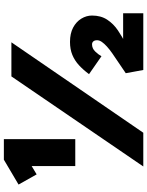

<svg xmlns="http://www.w3.org/2000/svg" viewBox="99 -880 780 1019"><g transform="rotate(-90 489.5 -370.0)"><path d="M118 -361V-666L144 -608L74 -566L20 -662L152 -740H261V-361H190Q175 -361 157.5 -361Q140 -361 118 -361ZM116 0 594 -700H775L295 0ZM628 0 611 -93 717 -165Q737 -179 752.5 -193Q768 -207 777 -220Q786 -233 786 -245Q786 -258 780 -265Q774 -272 764 -272Q742 -272 725.5 -254.5Q709 -237 701 -222L606 -288Q629 -319 653.5 -341.5Q678 -364 708 -376.5Q738 -389 777 -389Q822 -389 853 -372.5Q884 -356 900.5 -329Q917 -302 917 -272Q917 -225 895 -191.5Q873 -158 838 -134.5Q803 -111 765 -92L721 -70V-107H929V0Z"/></g></svg>

Font: Lexend Giga Black
Style: Regular
Weight: 900
Designer: Bonnie Shaver-Troup, Thomas Jockin
Foundry: Lexend
Version: Version 1.007